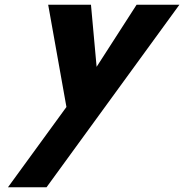

<svg xmlns="http://www.w3.org/2000/svg" viewBox="-20 -533 780 813"><path d="M558.4 -513 389.1 -250 365.2 -513H184L261.3 -80L13.7 260H177L739.7 -513Z"/></svg>

Font: Hussar
Style: BdSuprConOblThree
Weight: 700
Foundry: Cannot Into Space Fonts
Version: Version 2.00